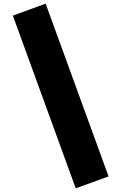

<svg xmlns="http://www.w3.org/2000/svg" viewBox="-20 -841 662 1047"><path d="M229 -821 572 121 393 186 50 -756Z"/></svg>

Font: Syne ExtraBold
Style: Regular
Weight: 800
Designer: Lucas Descroix
Foundry: Bonjour Monde
Version: Version 2.200; ttfautohint (v1.8.4)